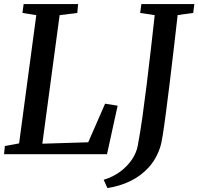

<svg xmlns="http://www.w3.org/2000/svg" viewBox="-20 -763 982 950"><path d="M0 0 4 -40.5 74.5 -53.5 159.5 -688 91 -699 97 -743H366.5L362.5 -699L275 -688L189.5 -52L416.5 -59L500 -250L562 -240L509.5 0ZM511.5 167.5 493 126.5Q538.5 113 574 86.8Q609.5 60.5 632.5 26.8Q655.5 -7 662 -44Q674 -108 685 -186.5Q696 -265 706.5 -350.5Q717 -436 726.8 -522Q736.5 -608 745.5 -688L673.5 -699L679.5 -743H941.5L936 -699L859 -688.5Q848.5 -596.5 838.2 -508Q828 -419.5 818.2 -341Q808.5 -262.5 800.2 -199.2Q792 -136 785.2 -94.2Q778.5 -52.5 773.5 -37.5Q754 23.5 715 66Q676 108.5 623.8 133.5Q571.5 158.5 511.5 167.5Z"/></svg>

Font: Merriweather 24pt Medium
Style: Italic
Weight: 500
Italic angle: -7.8°
Version: Version 2.101